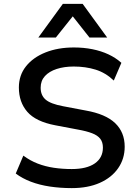

<svg xmlns="http://www.w3.org/2000/svg" viewBox="-20 -958 716 987"><path d="M349 9Q290 9 236.5 1Q183 -7 138.5 -24Q94 -41 61 -66L100 -158Q135 -132 174 -117Q213 -102 257 -95.5Q301 -89 349 -89Q426 -89 467.5 -118Q509 -147 509 -199Q509 -227 495.5 -244.5Q482 -262 453.5 -273Q425 -284 380 -292L264 -314Q164 -333 120.5 -383Q77 -433 77 -508Q77 -571 113.5 -617Q150 -663 214 -688.5Q278 -714 360 -714Q410 -714 455 -705Q500 -696 537.5 -678.5Q575 -661 604 -635L565 -544Q523 -584 471.5 -600Q420 -616 359 -616Q310 -616 271.5 -603.5Q233 -591 211 -567Q189 -543 189 -507Q189 -468 214.5 -446Q240 -424 304 -412L420 -390Q523 -372 572 -325Q621 -278 621 -204Q621 -142 587.5 -93.5Q554 -45 493 -18Q432 9 349 9ZM177 -765 303 -938H405L531 -765H440L354 -874L267 -765Z"/></svg>

Font: Nunito Sans 7pt SemiBold
Style: Regular
Weight: 600
Designer: Vernon Adams
Foundry: Vernon Adams
Version: Version 3.101;gftools[0.9.27]